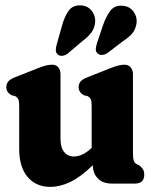

<svg xmlns="http://www.w3.org/2000/svg" viewBox="-20 -698 576 730"><path d="M53 -131V-296Q53 -314 49.2 -321.2Q45.5 -328.5 36.5 -333L24.5 -335.5Q4 -347 4 -366.5Q4 -379 11.2 -388Q18.5 -397 37.5 -404.5L118.5 -436.5Q141 -445.5 153.8 -448.8Q166.5 -452 177.5 -452Q193.5 -452 201.8 -441.8Q210 -431.5 210 -415.5V-171Q210 -137.5 223.8 -120.2Q237.5 -103 260.5 -103Q294 -103 327.5 -135L328.5 -135.5V-296Q328.5 -314 324.8 -321.2Q321 -328.5 312 -333L299.5 -335.5Q279 -347 279 -366.5Q279 -379 286.2 -388Q293.5 -397 313 -404.5L394 -436.5Q416.5 -445.5 429.2 -448.8Q442 -452 452.5 -452Q468.5 -452 477 -441.8Q485.5 -431.5 485.5 -415.5V-117Q485.5 -95 488.8 -86.5Q492 -78 499.5 -74L508.5 -70Q518.5 -62.5 523.5 -54.5Q528.5 -46.5 528.5 -34Q528.5 0 492.5 0H406Q370.5 0 351.8 -19.8Q333 -39.5 333 -70Q286 -24.5 247 -6Q208 12.5 171 12.5Q117 12.5 85 -25.2Q53 -63 53 -131ZM215.5 -599.5Q225 -634.5 240.5 -656.5Q256 -678.5 286 -677.5Q311.5 -677 327 -659Q342.5 -641 342 -617.5Q341 -595 329.5 -577.5Q318 -560 292.5 -541L237 -494Q228.5 -487.5 218 -486Q207.5 -484.5 200 -490.5Q192.5 -497 192.2 -506.8Q192 -516.5 195.5 -528.5ZM372 -603Q384 -637.5 400.5 -658.2Q417 -679 447 -676Q472.5 -674 487 -654.8Q501.5 -635.5 499.5 -612.5Q497 -589.5 484.5 -573.2Q472 -557 445 -539.5L388 -496Q379 -490 368.5 -489.2Q358 -488.5 351 -495Q343.5 -502 344.2 -511.8Q345 -521.5 348.5 -533Z"/></svg>

Font: Fraunces 144pt S100
Style: Bold
Weight: 700
Version: Version 1.000; ttfautohint (v1.8.3)